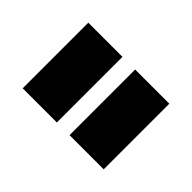

<svg xmlns="http://www.w3.org/2000/svg" viewBox="-61 -856 600 600"><g transform="rotate(45 239.0 -556.0)"><path d="M60 -701V-411H211V-701ZM267 -701V-411H418V-701Z"/></g></svg>

Font: Montserrat ExtraBold
Style: Regular
Weight: 800
Designer: Julieta Ulanovsky
Foundry: Julieta Ulanovsky
Version: Version 4.000